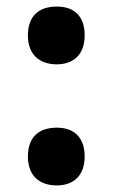

<svg xmlns="http://www.w3.org/2000/svg" viewBox="-20 -554 343 585"><path d="M65 -446C65 -388 100 -358 153 -358C204 -358 238 -388 238 -446C238 -505 206 -534 153 -534C98 -534 65 -505 65 -446ZM65 -77C65 -19 100 11 153 11C204 11 238 -19 238 -77C238 -136 205 -165 153 -165C98 -165 65 -136 65 -77Z"/></svg>

Font: Noto Sans Sinhala UI Condensed ExtraBold
Style: Regular
Weight: 800
Width: 3
Designer: Jelle Bosma - Monotype Design Team
Foundry: Monotype Imaging Inc.
Version: Version 2.006